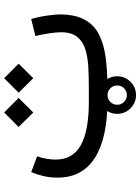

<svg xmlns="http://www.w3.org/2000/svg" viewBox="102 -630 664 908"><g transform="rotate(-90 434.0 -176.0)"><path d="M349.6 46.4Q349.6 9.8 375.7 -16.4Q401.9 -42.5 438.5 -42.5Q475.1 -42.5 501.2 -16.4Q527.3 9.8 527.3 46.4Q527.3 83 501.2 109.1Q475.1 135.3 438.5 135.3Q401.9 135.3 375.7 109.1Q349.6 83 349.6 46.4ZM392.6 46.4Q392.6 65.4 406 78.6Q419.4 91.8 438.5 91.8Q457.5 91.8 470.7 78.6Q483.9 65.4 483.9 46.4Q483.9 27.3 470.7 13.9Q457.5 0.5 438.5 0.5Q419.4 0.5 406 13.9Q392.6 27.3 392.6 46.4ZM476.1 0H410.2Q234.9 0 141.4 -59.3Q47.9 -118.7 47.9 -236.3Q47.9 -269 54.9 -300.3Q62 -331.5 74.2 -360.4L148.9 -332.5Q141.1 -312 137.2 -288.6Q133.3 -265.1 133.3 -243.7Q133.8 -163.1 202.1 -125.5Q270.5 -87.9 405.3 -87.9H472.7Q522.9 -87.9 569.8 -90.3Q616.7 -92.8 654.1 -104.2Q691.4 -115.7 713.4 -142.8Q735.4 -169.9 735.4 -218.8Q735.4 -262.7 717.8 -340.8L797.9 -360.4Q809.1 -323.7 814.5 -284.2Q819.8 -244.6 819.8 -226.1Q819.8 -152.3 794.7 -107.2Q769.5 -62 723.4 -39.1Q677.2 -16.1 614.3 -8.1Q551.3 0 476.1 0ZM449.7 -419.9 518.1 -488.3 586.9 -419.9 518.1 -350.6ZM287.6 -419.9 356 -488.3 424.8 -419.9 356 -350.6Z"/></g></svg>

Font: Vazir WOL
Style: Regular-WOL
Weight: 400
Designer: Saber Rastikerdar
Foundry: Saber Rastikerdar
Version: Version 27.2.2